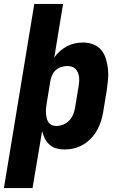

<svg xmlns="http://www.w3.org/2000/svg" viewBox="-27 -755 647 980"><path d="M-7 205 148 -735H295L250 -461Q262 -479 279 -494Q296 -509 315 -519Q334 -529 355 -533.5Q376 -538 397 -538Q424 -538 449 -528.5Q474 -519 490 -499.5Q506 -480 513.5 -455Q521 -430 524 -403.5Q527 -377 524.5 -349.5Q522 -322 518 -295L500 -185Q496 -161 488.5 -137Q481 -113 468.5 -90.5Q456 -68 438 -49Q420 -30 398 -17Q376 -4 351.5 2Q327 8 303 8Q281 8 261 2.5Q241 -3 226 -16.5Q211 -30 202 -48Q193 -66 188 -86L139 205ZM261 -112Q278 -112 295.5 -119Q313 -126 326 -139.5Q339 -153 346 -170Q353 -187 356 -204L374 -314Q376 -326 377 -338.5Q378 -351 376.5 -362.5Q375 -374 370.5 -384.5Q366 -395 358.5 -403Q351 -411 339.5 -414.5Q328 -418 316 -418Q301 -418 285.5 -413Q270 -408 258 -397.5Q246 -387 239.5 -372Q233 -357 230 -342L212 -232Q210 -219 208.5 -206Q207 -193 207.5 -180.5Q208 -168 210.5 -155.5Q213 -143 219 -133Q225 -123 236.5 -117.5Q248 -112 261 -112Z"/></svg>

Font: Iosevka Slab HvExObl
Style: Regular
Weight: 900
Width: 7
Italic angle: -9°
Monospace: yes
Designer: Belleve Invis
Foundry: Belleve Invis
Version: Version 11.1.1; ttfautohint (v1.8.3)